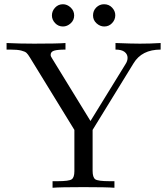

<svg xmlns="http://www.w3.org/2000/svg" viewBox="-20 -886 790 906"><path d="M11 -652V-683Q74 -680 141 -680Q253 -680 289 -683V-652Q252 -652 235.5 -647Q219 -642 219 -627Q219 -620 226 -610L407 -315L572 -583Q582 -598 582 -613Q582 -630 568 -641Q554 -652 525 -652V-683Q603 -680 640 -680Q692 -680 738 -683V-652Q649 -652 610 -587L417 -273V-80Q417 -49 429.5 -40Q442 -31 497 -31H520V0Q484 -3 374 -3Q264 -3 228 0V-31H252Q306 -31 318.5 -40Q331 -49 331 -78V-273L121 -615Q112 -630 105 -636.5Q98 -643 80 -647.5Q62 -652 29 -652ZM225 -813Q225 -834 240 -850Q255 -866 277 -866Q297 -866 313.5 -850.5Q330 -835 330 -813Q330 -791 313.5 -776Q297 -761 277 -761Q255 -761 240 -777Q225 -793 225 -813ZM419 -813Q419 -836 434.5 -851Q450 -866 471 -866Q494 -866 509 -850Q524 -834 524 -814Q524 -793 509 -777Q494 -761 472 -761Q452 -761 435.5 -776Q419 -791 419 -813Z"/></svg>

Font: CMU Serif
Style: Roman
Weight: 500
Version: Version 0.7.0